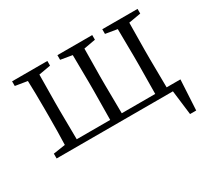

<svg xmlns="http://www.w3.org/2000/svg" viewBox="-134 -729 1202 1108"><g transform="rotate(-30 467.0 -175.5)"><path d="M844 163 824 0H49V-32L129 -44Q132 -127 132 -228V-286Q132 -388 129 -470L49 -483V-514H284V-483L205 -469Q203 -359 203 -286V-228Q203 -150 205 -38H428Q430 -150 430 -228V-286Q430 -360 428 -470L351 -483V-514H583V-483L505 -469Q503 -359 503 -286V-228Q503 -150 505 -38H728Q730 -150 730 -228V-286Q730 -360 728 -470L650 -483V-514H885V-483L804 -469Q802 -359 802 -286V-228Q802 -150 804 -38H896L885 163Z"/></g></svg>

Font: GenRyuMin TW R
Style: Regular
Weight: 400
Version: Version 1.501;PS 1;hotconv 16.6.51;makeotf.lib2.5.65220